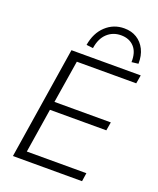

<svg xmlns="http://www.w3.org/2000/svg" viewBox="-167 -1033 934 1133"><g transform="rotate(20 300.0 -466.5)"><path d="M54 0 165 -705H600L591 -652H218L175 -384H529L520 -331H166L122 -53H496L488 0ZM280 -760 238 -765Q251 -843 299.5 -888Q348 -933 415 -933Q460 -933 493.5 -912.5Q527 -892 546 -854.5Q565 -817 564 -765L522 -760Q524 -822 493.5 -855Q463 -888 411 -888Q360 -888 324.5 -855Q289 -822 280 -760Z"/></g></svg>

Font: Nunito Sans 12pt ExtraLight 12pt Light
Style: Italic
Weight: 300
Italic angle: -9°
Version: Version 3.101;gftools[0.9.27]